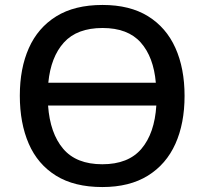

<svg xmlns="http://www.w3.org/2000/svg" viewBox="-20 -745 826 775"><path d="M725 -358Q725 -247 688 -164.5Q651 -82 577 -36Q503 10 393 10Q280 10 206 -36Q132 -82 96 -165Q60 -248 60 -359Q60 -469 96.5 -551Q133 -633 207 -679Q281 -725 394 -725Q504 -725 577.5 -679.5Q651 -634 688 -551.5Q725 -469 725 -358ZM394 -632Q291 -632 238 -573.5Q185 -515 175 -411H609Q600 -515 548 -573.5Q496 -632 394 -632ZM393 -82Q498 -82 551 -144.5Q604 -207 611 -319H174Q182 -207 235 -144.5Q288 -82 393 -82Z"/></svg>

Font: Noto Sans Medium
Style: Regular
Weight: 500
Designer: Monotype Design Team
Foundry: Monotype Imaging Inc.
Version: Version 2.007